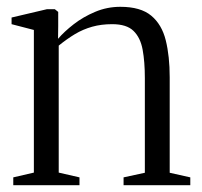

<svg xmlns="http://www.w3.org/2000/svg" viewBox="-20 -544 592 564"><path d="M79.5 -37V-456L14 -473V-492.5L118 -517H141L151 -509V-467.5L150.5 -430Q168.5 -451 196.5 -472.8Q224.5 -494.5 259.5 -509.2Q294.5 -524 333.5 -524Q393 -524 424.2 -498Q455.5 -472 467 -425.2Q478.5 -378.5 478.5 -317V-36.5L539 -23V0H343V-23L405.5 -36.5V-314.5Q405.5 -362.5 399 -398Q392.5 -433.5 372.2 -453.2Q352 -473 309.5 -473Q277.5 -473 250.8 -465.5Q224 -458 200.2 -443.8Q176.5 -429.5 152.5 -410V-37L213.5 -23V0H19V-23Z"/></svg>

Font: Merriweather 120pt Light
Style: Regular
Weight: 300
Version: Version 2.100